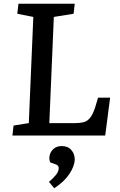

<svg xmlns="http://www.w3.org/2000/svg" viewBox="-20 -720 637 1020"><path d="M52 -53 133 -66 157 -630 72 -647 78 -700H377L371 -647L266 -630L242 -66H380Q406 -66 425 -71Q444 -76 458.5 -94Q473 -112 485 -148L501 -201H565L539 0H46ZM268 280 240 246Q261 229 276.5 210Q292 191 292 173Q292 159 276 153L247 143Q239 125 244 104.5Q249 84 265.5 70Q282 56 308 56Q341 56 359 77Q377 98 377 126Q377 161 349 203.5Q321 246 268 280Z"/></svg>

Font: Literata 12pt Medium
Style: Italic
Weight: 500
Italic angle: -2°
Designer: Latin by Veronika Burian and Jose Scaglione. Greek by Irene Vlachou. Cyrillic by Vera Evstafieva
Foundry: TypeTogether
Version: Version 3.002